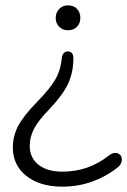

<svg xmlns="http://www.w3.org/2000/svg" viewBox="-20 -509 476 717"><path d="M28 42Q28 -1 48 -39Q68 -77 120 -130Q167 -178 187 -213Q207 -248 211 -293Q214 -317 234 -317Q243 -317 248.5 -310.5Q254 -304 254 -292Q254 -240 235 -198Q216 -156 165 -102Q123 -59 107 -28Q91 3 91 36Q91 80 123.5 106Q156 132 213 132Q311 132 386 72Q399 62 411 62Q421 62 428 69Q435 76 435 87Q435 105 417 118Q377 150 324.5 169Q272 188 212 188Q129 188 78.5 148Q28 108 28 42ZM188 -442Q188 -462 201 -475.5Q214 -489 234 -489Q255 -489 267.5 -476Q280 -463 280 -442Q280 -422 267.5 -409Q255 -396 234 -396Q214 -396 201 -409Q188 -422 188 -442Z"/></svg>

Font: SN Pro Light
Style: Regular
Weight: 300
Designer: Tobias Whetton
Foundry: Supernotes
Version: Version 1.002